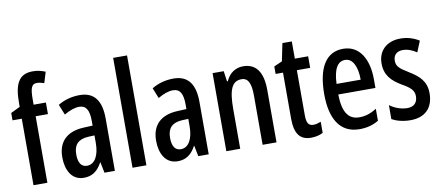

<svg xmlns="http://www.w3.org/2000/svg" viewBox="-69 -1031 3006 1308"><g transform="rotate(-10 1434.5 -377.5)"><path d="M254 -460V-540H169V-574C169 -656 180 -682 216 -682C232 -682 248 -678 266 -672L289 -747C257 -760 233 -765 201 -765C104 -765 73 -697 73 -569V-542L9 -511V-460H73V0H169V-460Z M489 -550C433 -550 382 -536 338 -509L367 -437C407 -460 441 -472 472 -472C520 -472 540 -436 540 -361V-330L477 -327C363 -322 299 -262 299 -153C299 -67 335 10 421 10C479 10 517 -18 547 -74H549L564 0H636V-362C636 -483 591 -550 489 -550ZM496 -260 541 -262V-210C541 -121 508 -67 456 -67C418 -67 396 -95 396 -156C396 -222 428 -256 496 -260Z M854 0V-760H758V0Z M1138 -550C1082 -550 1031 -536 987 -509L1016 -437C1056 -460 1090 -472 1121 -472C1169 -472 1189 -436 1189 -361V-330L1126 -327C1012 -322 948 -262 948 -153C948 -67 984 10 1070 10C1128 10 1166 -18 1196 -74H1198L1213 0H1285V-362C1285 -483 1240 -550 1138 -550ZM1145 -260 1190 -262V-210C1190 -121 1157 -67 1105 -67C1067 -67 1045 -95 1045 -156C1045 -222 1077 -256 1145 -260Z M1619 -550C1567 -550 1523 -521 1500 -468H1494L1484 -540H1407V0H1503V-274C1503 -410 1528 -465 1594 -465C1640 -465 1658 -423 1658 -341V0H1754V-363C1754 -488 1707 -550 1619 -550Z M2023 -74C1986 -74 1976 -100 1976 -150V-460H2068V-540H1976V-659H1911L1886 -537L1829 -512V-460H1880V-142C1880 -40 1914 10 1992 10C2025 10 2052 3 2075 -9V-86C2057 -79 2040 -74 2023 -74Z M2311 -549C2192 -549 2131 -449 2131 -266C2131 -105 2187 10 2328 10C2377 10 2421 -1 2460 -25V-108C2418 -81 2381 -70 2340 -70C2263 -70 2227 -128 2225 -248H2482V-309C2482 -447 2424 -549 2311 -549ZM2311 -472C2366 -472 2393 -406 2393 -321H2226C2230 -425 2260 -472 2311 -472Z M2839 -149C2839 -231 2794 -272 2727 -313C2663 -352 2644 -369 2644 -408C2644 -446 2668 -470 2710 -470C2743 -470 2776 -457 2805 -437L2836 -513C2797 -537 2755 -550 2707 -550C2613 -550 2552 -493 2552 -405C2552 -323 2595 -280 2662 -240C2725 -205 2744 -182 2744 -145C2744 -100 2718 -75 2674 -75C2629 -75 2583 -93 2552 -117V-20C2585 -2 2629 10 2680 10C2780 10 2839 -46 2839 -149Z"/></g></svg>

Font: Noto Sans Arabic ExtCond Med
Style: Regular
Weight: 500
Width: 2
Designer: Monotype Design Team, Nadine Chahine, Nizar Qandah and Khaled Hosny
Foundry: Monotype Imaging Inc.
Version: Version 2.012